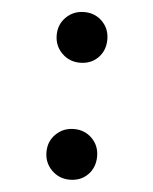

<svg xmlns="http://www.w3.org/2000/svg" viewBox="-45 -584 497 623"><g transform="rotate(5 204.0 -273.0)"><path d="M122 -83Q122 -118 146 -141.5Q170 -165 205 -165Q240 -165 263.5 -141.5Q287 -118 287 -83Q287 -47 264 -23.5Q241 0 205 0Q170 0 146 -24Q122 -48 122 -83ZM205 -546Q240 -546 263.5 -522.5Q287 -499 287 -464Q287 -428 264 -404.5Q241 -381 205 -381Q170 -381 146 -405Q122 -429 122 -464Q122 -499 146 -522.5Q170 -546 205 -546Z"/></g></svg>

Font: Evergrow Sans 
Style: ExtraBold
Weight: 800
Foundry: 10Web
Version: Version 1.000